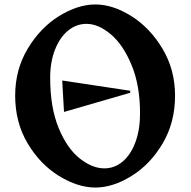

<svg xmlns="http://www.w3.org/2000/svg" viewBox="-20 -821 855 861"><path d="M48 -392Q48 -509 104.5 -603Q161 -697 245 -749Q329 -801 408 -801Q486 -801 569.5 -748.5Q653 -696 709 -602Q765 -508 765 -392Q765 -272 709.5 -178Q654 -84 570 -32Q486 20 408 20Q329 20 244.5 -32Q160 -84 104 -178Q48 -272 48 -392ZM448 -66Q494 -66 530.5 -97Q567 -128 587.5 -184Q608 -240 608 -312Q608 -438 570 -529.5Q532 -621 476.5 -667.5Q421 -714 368 -714Q322 -714 285 -683.5Q248 -653 226.5 -598Q205 -543 205 -472Q205 -339 243 -247Q281 -155 337.5 -110.5Q394 -66 448 -66ZM564 -414V-405L267 -319L259 -460Z"/></svg>

Font: Tiejili SC
Style: Regular
Weight: 400
Designer: Buernia
Foundry: Ershou Xiaoxi Press
Version: Version 1.100